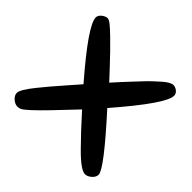

<svg xmlns="http://www.w3.org/2000/svg" viewBox="-135 -640 776 776"><g transform="rotate(45 253.0 -252.5)"><path d="M252 -174Q231 -152 205 -124.5Q179 -97 165.5 -83Q152 -69 135 -52Q118 -35 109 -27Q100 -19 90 -10.5Q80 -2 73 0.5Q66 3 59 3Q45 3 31.5 -9Q18 -21 18 -35Q18 -44 28 -61Q38 -78 58.5 -103.5Q79 -129 96.5 -149.5Q114 -170 142.5 -202.5Q171 -235 184 -250Q28 -430 28 -476Q28 -488 40.5 -498Q53 -508 65 -508Q72 -508 86.5 -496.5Q101 -485 125 -461.5Q149 -438 166.5 -420Q184 -402 214 -370Q244 -338 253 -328Q261 -337 279.5 -357.5Q298 -378 310.5 -391Q323 -404 341 -423.5Q359 -443 372.5 -455.5Q386 -468 400 -480.5Q414 -493 425 -499Q436 -505 443 -505Q455 -505 465.5 -496.5Q476 -488 476 -476Q476 -430 320 -250Q486 -67 486 -35Q486 -21 472.5 -9Q459 3 445 3Q433 3 412.5 -11.5Q392 -26 361 -57.5Q330 -89 310 -110.5Q290 -132 252 -174Z"/></g></svg>

Font: Sniglet
Style: Regular
Weight: 400
Designer: Haley Fiege
Foundry: Haley Fiege, Pablo Impallari, Brenda Gallo
Version: Version 2.000